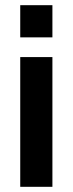

<svg xmlns="http://www.w3.org/2000/svg" viewBox="-20 -720 280 740"><path d="M182 -576H58V-700H182ZM182 0H58V-500H182Z"/></svg>

Font: Cabin
Style: Bold
Weight: 700
Designer: Pablo Impallari
Foundry: Pablo Impallari. www.impallari.com Igino Marini. www.ikern.com
Version: Version 1.005